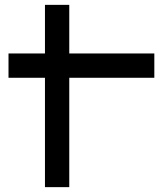

<svg xmlns="http://www.w3.org/2000/svg" viewBox="-20 -770 662 790"><path d="M265 0H165V-450H15V-550H165V-750H265V-550H615V-450H265Z"/></svg>

Font: Bruno Ace
Style: Regular
Weight: 400
Version: Version 1.100; ttfautohint (v1.8.4.7-5d5b);gftools[0.9.27]